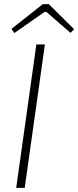

<svg xmlns="http://www.w3.org/2000/svg" viewBox="-20 -904 377 924"><path d="M337 -763 319 -746 203 -847H195L49 -745L35 -765L186 -884H215ZM99 0H58L155 -690H196Z"/></svg>

Font: Exo 2.0 Extra Light
Style: Italic
Weight: 250
Italic angle: -8°
Designer: Natanael Gama
Version: Version 1.001;PS 001.001;hotconv 1.0.70;makeotf.lib2.5.58329